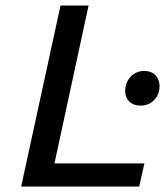

<svg xmlns="http://www.w3.org/2000/svg" viewBox="-20 -678 600 698"><path d="M178 -84H505L486 0H57L200 -658H302ZM560 -365Q560 -334 540 -314Q520 -294 491 -294Q465 -294 450 -309Q435 -324 435 -348Q435 -378 455 -399Q475 -420 504 -420Q530 -420 545 -404.5Q560 -389 560 -365Z"/></svg>

Font: Ysabeau Infant Semibold
Style: Italic
Weight: 600
Italic angle: -12°
Designer: Christian Thalmann (Catharsis Fonts)
Version: Version 0.003